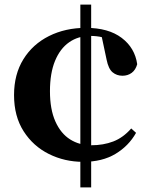

<svg xmlns="http://www.w3.org/2000/svg" viewBox="-20 -762 650 834"><path d="M376 52H329V-742H376ZM372 -606Q320 -606 280.5 -578.5Q241 -551 219 -497.5Q197 -444 197 -366Q197 -287 220.5 -234.5Q244 -182 284.5 -156.5Q325 -131 376 -131Q429 -131 472 -147.5Q515 -164 550 -204L571 -185Q539 -128 481.5 -93.5Q424 -59 341 -59Q261 -59 192.5 -93Q124 -127 82.5 -192Q41 -257 41 -349Q41 -439 81.5 -504.5Q122 -570 193 -605.5Q264 -641 353 -641Q451 -641 508.5 -597.5Q566 -554 576 -483Q569 -458 552 -445.5Q535 -433 512 -433Q487 -433 469 -448Q451 -463 443 -503L419 -616L482 -578Q449 -594 425 -600Q401 -606 372 -606Z"/></svg>

Font: Noto Serif TC ExtraLight Black
Style: Regular
Weight: 900
Version: Version 2.003-H1;hotconv 1.1.1;makeotfexe 2.6.0